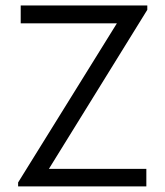

<svg xmlns="http://www.w3.org/2000/svg" viewBox="-20 -668 592 688"><path d="M504.4 0H44.9V-14.2L398.9 -584.5H54.2V-648.4H507.8V-632.8L155.3 -63H504.4Z"/></svg>

Font: Potro Sans Bangla
Style: Regular
Weight: 400
Designer: Jayed Ahsan Saad
Foundry: Codepotro
Version: Potro Sans Bangla;Version 0.996;CodepotroFonts;